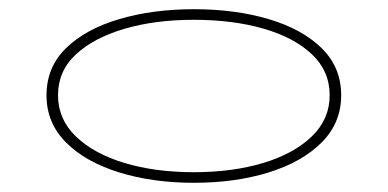

<svg xmlns="http://www.w3.org/2000/svg" viewBox="-20 -386 842 417"><path d="M721 -179Q721 -119 678.5 -76.5Q636 -34 563.5 -11.5Q491 11 401 11Q312 11 239 -11.5Q166 -34 123.5 -76.5Q81 -119 81 -179Q81 -240 123.5 -281.5Q166 -323 239 -344.5Q312 -366 401 -366Q491 -366 563.5 -344.5Q636 -323 678.5 -281.5Q721 -240 721 -179ZM106 -179Q106 -127 145 -89.5Q184 -52 250.5 -32Q317 -12 401 -12Q485 -12 551.5 -32Q618 -52 657 -89.5Q696 -127 696 -179Q696 -232 657 -268.5Q618 -305 551.5 -324Q485 -343 401 -343Q317 -343 250.5 -323.5Q184 -304 145 -268Q106 -232 106 -179Z"/></svg>

Font: BhuTuka Expanded One
Style: Regular
Weight: 400
Designer: Erin McLaughlin
Version: Version 1.000; ttfautohint (v1.8.3)